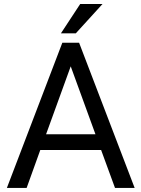

<svg xmlns="http://www.w3.org/2000/svg" viewBox="-20 -920 692 940"><path d="M205.6 -262.7H447.3L326.2 -595.2ZM475.1 -185.5H177.2L110.4 0H13.7L285.2 -710.9H367.2L639.2 0H543ZM372.6 -900.4H481.9L351.1 -756.8H278.3Z"/></svg>

Font: RobotoDraft
Style: Regular
Weight: 400
Version: Version 2.001101; 2014